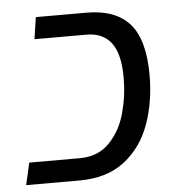

<svg xmlns="http://www.w3.org/2000/svg" viewBox="-45 -606 606 649"><g transform="rotate(-5 258.0 -281.5)"><path d="M35 -75H207Q269 -75 307.5 -115Q346 -155 362 -213.5Q378 -272 378 -333Q378 -414 349.5 -451.5Q321 -489 266 -489H89L100 -563H272Q370 -563 418 -509Q466 -455 466 -334Q466 -244 439 -168.5Q412 -93 352.5 -46.5Q293 0 199 0H18Z"/></g></svg>

Font: FiraGO Book
Style: Italic
Weight: 350
Italic angle: -8°
Designer: bBox Type GmbH
Foundry: bBox Type GmbH
Version: Version 1.001